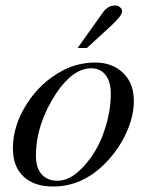

<svg xmlns="http://www.w3.org/2000/svg" viewBox="-20 -669 540 700"><path d="M263 -494 357 -626Q374 -649 400 -649Q409 -649 417 -643Q425 -637 425 -627Q425 -612 385 -575L297 -494ZM468 -301Q468 -244 439.5 -182.5Q411 -121 362 -72Q279 11 174 11Q104 11 65.5 -25.5Q27 -62 27 -128Q27 -211 77.5 -290Q128 -369 207 -411Q263 -441 327 -441Q389 -441 428.5 -403.5Q468 -366 468 -301ZM384 -326Q384 -371 365 -395.5Q346 -420 313 -420Q246 -420 185 -329Q111 -216 111 -101Q111 -57 132 -33.5Q153 -10 189 -10Q250 -10 310 -93Q344 -139 364 -203.5Q384 -268 384 -326Z"/></svg>

Font: STIX
Style: Italic
Weight: 400
Italic angle: -16.33°
Designer: MicroPress Inc., with final additions and corrections provided by Coen Hoffman, Elsevier (retired)
Version: Version 1.1.1